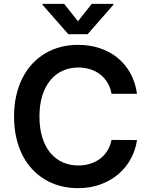

<svg xmlns="http://www.w3.org/2000/svg" viewBox="-20 -971 784 1001"><path d="M561.4 -481.9Q555.8 -514.6 540.5 -540Q525.2 -565.3 502.5 -582.9Q479.8 -600.5 450.6 -609.7Q421.5 -619 388.5 -619Q343.8 -619 306.6 -602.1Q269.5 -585.2 242.5 -552.7Q215.6 -520.2 200.6 -472.7Q185.7 -425.1 185.7 -363.6Q185.7 -301.1 200.8 -253.4Q215.9 -205.6 242.7 -173.5Q269.5 -141.3 306.8 -124.8Q344.1 -108.3 388.1 -108.3Q420.8 -108.3 449.6 -117.2Q478.3 -126.1 501.1 -142.9Q523.8 -159.8 539.4 -184.7Q555 -209.5 561.4 -241.5L694.2 -240.8Q686.8 -188.6 661.9 -142.9Q637.1 -97.3 597.5 -63.4Q557.9 -29.5 504.6 -9.8Q451.3 9.9 386.4 9.9Q338.4 9.9 295.1 -1.4Q251.8 -12.8 214.8 -34.8Q177.9 -56.8 147.9 -89Q117.9 -121.1 96.9 -162.5Q76 -203.8 64.6 -254.4Q53.3 -305 53.3 -363.6Q53.3 -422.6 64.8 -473Q76.3 -523.4 97.5 -565Q118.6 -606.5 148.6 -638.7Q178.6 -670.8 215.6 -692.6Q252.5 -714.5 295.6 -725.9Q338.8 -737.2 386.4 -737.2Q446.7 -737.2 499.3 -720Q551.8 -702.8 592.3 -670.1Q632.8 -637.4 659.3 -590Q685.7 -542.6 694.2 -481.9ZM386.4 -860.1 458.5 -951H571V-946L436.8 -792.6H336.3L201.7 -946V-951H314.3Z"/></svg>

Font: Interop SemBd
Style: Regular
Weight: 600
Designer: Rasmus Andersson, Google, Jang Haemin
Foundry: jhaemin
Version: Version 1.008